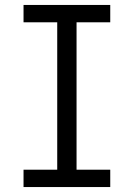

<svg xmlns="http://www.w3.org/2000/svg" viewBox="-20 -755 540 775"><path d="M75 0V-70H211V-665H75V-735H425V-665H289V-70H425V0Z"/></svg>

Font: Iosevka SS18
Style: Regular
Weight: 400
Monospace: yes
Designer: Belleve Invis
Foundry: Belleve Invis
Version: Version 25.1.1; ttfautohint (v1.8.4)